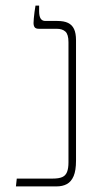

<svg xmlns="http://www.w3.org/2000/svg" viewBox="-20 -667 369 687"><path d="M37 0 40 -28H168Q191 -28 203 -33.5Q215 -39 220 -52Q225 -65 225 -86V-516Q225 -544 214 -554Q203 -564 183 -564H119Q108 -564 104 -569.5Q100 -575 100 -585Q100 -591 101 -601.5Q102 -612 103.5 -624Q105 -636 107 -647H120V-627Q120 -609 125.5 -600.5Q131 -592 142 -592H185Q209 -592 223.5 -585Q238 -578 245 -563Q252 -548 252 -523V-92Q252 -57 243.5 -37Q235 -17 219.5 -8.5Q204 0 182 0Z"/></svg>

Font: Noto Serif Hebrew Thin
Style: Regular
Weight: 250
Version: Version 2.003